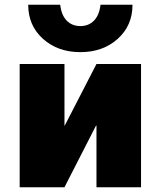

<svg xmlns="http://www.w3.org/2000/svg" viewBox="-20 -790 678 810"><path d="M253 -260 387 -520H575V0H387V-260H385L252 0H63V-520H252V-260ZM99 -770H234Q239 -726 261.5 -703Q284 -680 319 -680Q354 -680 376.5 -703Q399 -726 404 -770H539Q539 -682 476.5 -626Q414 -570 319 -570Q224 -570 161.5 -626Q99 -682 99 -770Z"/></svg>

Font: M PLUS 1p Black
Style: Regular
Weight: 900
Version: Version 1.061